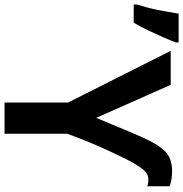

<svg xmlns="http://www.w3.org/2000/svg" viewBox="-52 -786 788 825"><g transform="rotate(90 341.5 -374.0)"><path d="M436 -394Q451 -429 465.5 -464.5Q480 -500 494 -533.5Q508 -567 521.5 -596.5Q535 -626 548 -648Q563 -673 579 -689Q595 -705 616 -712.5Q637 -720 665 -720Q682 -720 699 -717.5Q716 -715 730 -709V-613Q726 -615 717.5 -616.5Q709 -618 700 -618Q685 -618 672.5 -609.5Q660 -601 642 -573Q630 -556 613.5 -523Q597 -490 577.5 -448Q558 -406 539 -359.5Q520 -313 504 -269V0H370V-273L148 -714H294ZM-51 -570Q-45 -588 -39 -610.5Q-33 -633 -28 -657.5Q-23 -682 -19 -705.5Q-15 -729 -12 -748H112V-737Q103 -712 89.5 -681.5Q76 -651 60.5 -618Q45 -585 27 -555H-51Z"/></g></svg>

Font: Noto Sans Display SemiBold
Style: Regular
Weight: 600
Designer: Monotype Design Team
Foundry: Monotype Imaging Inc.
Version: Version 2.003